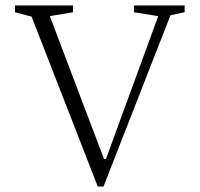

<svg xmlns="http://www.w3.org/2000/svg" viewBox="-20 -680 733 705"><path d="M339 5 96 -619 35 -635V-660H248V-635L164 -621V-618L362 -96H369L560 -618V-621L472 -635V-660H658V-635L606 -624L360 5Z"/></svg>

Font: Spectral ExtraLight
Style: Regular
Weight: 275
Designer: Jean-Baptiste Levee
Foundry: Production Type
Version: Version 2.001